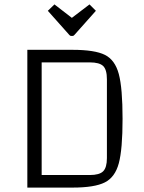

<svg xmlns="http://www.w3.org/2000/svg" viewBox="-20 -851 653 871"><path d="M309 -625Q410 -625 456 -602Q502 -579 519 -515Q536 -451 536 -312Q536 -174 519 -110.5Q502 -47 455.5 -23.5Q409 0 309 0H104V-625ZM169 -57H387Q431 -57 448 -74Q465 -91 465 -134V-491Q465 -535 448 -551.5Q431 -568 387 -568H169ZM306 -770 386 -831 415 -802 318 -693Q314 -688 310 -688H302Q298 -688 294 -693L197 -802L227 -831Z"/></svg>

Font: Changa ExtraLight
Style: Regular
Weight: 275
Designer: Eduardo Rodriguez Tunni
Foundry: Eduardo Rodriguez Tunni
Version: Version 2.002; ttfautohint (v1.5) -l 8 -r 50 -G 200 -x 14 -H